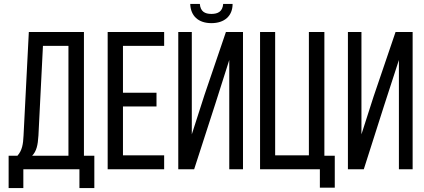

<svg xmlns="http://www.w3.org/2000/svg" viewBox="-20 -863 2163 979"><path d="M461 96V-69H408V-700H127L100 -171C98 -128 93 -96 69 -69H24V96H99V0H385V96ZM199 -629H329V-69H144C166 -92 173 -122 176 -172Z M607 -390V-629H817V-700H529V0H817V-71H607V-320H778V-390Z M1118 -843C1115 -804 1091 -792 1058 -792C1025 -792 1002 -804 999 -843H950C952 -782 991 -745 1058 -745C1125 -745 1166 -782 1166 -843ZM1149 -557V0H1219V-700H1132L1023 -380L958 -178V-700H889V0H970L1079 -337Z M1687 94V-69H1634V-700H1555V-71H1383V-700H1306V0H1611V94Z M2014 -557V0H2084V-700H1997L1885 -371L1823 -178V-700H1754V0H1835L1938 -323Z"/></svg>

Font: VL Bebas Neue Regular
Style: Regular
Weight: 400
Designer: Ryoichi Tsunekawa
Foundry: Ryoichi Tsunekawa
Version: Version 001.003